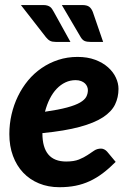

<svg xmlns="http://www.w3.org/2000/svg" viewBox="-20 -754 530 781"><path d="M18 0ZM462 -392.5Q462 -358 448 -329Q434 -300 399 -277Q364 -254 304 -237.8Q244 -221.5 152.5 -212.5V-211.5Q152.5 -97 249 -97Q281 -97 301.2 -105.2Q321.5 -113.5 336 -123.2Q350.5 -133 362.8 -141.2Q375 -149.5 391 -149.5Q398 -149.5 404.2 -146.2Q410.5 -143 415.5 -137.5L450.5 -95.5Q423.5 -68.5 398 -49.2Q372.5 -30 345 -17.2Q317.5 -4.5 287.5 1.5Q257.5 7.5 221.5 7.5Q176 7.5 138.5 -8Q101 -23.5 74.2 -51.8Q47.5 -80 32.8 -119.8Q18 -159.5 18 -208.5Q18 -249.5 27 -288.5Q36 -327.5 53 -362.5Q70 -397.5 94.2 -426.8Q118.5 -456 149.5 -477.2Q180.5 -498.5 217.2 -510.5Q254 -522.5 295.5 -522.5Q336 -522.5 367.2 -510.8Q398.5 -499 419.5 -480.2Q440.5 -461.5 451.2 -438.5Q462 -415.5 462 -392.5ZM287.5 -428Q265.5 -428 246 -418.8Q226.5 -409.5 210.5 -392.8Q194.5 -376 182.5 -352.2Q170.5 -328.5 163 -299.5Q218.5 -307.5 252.8 -316.8Q287 -326 305.8 -337Q324.5 -348 331 -360.5Q337.5 -373 337.5 -387.5Q337.5 -394.5 334.5 -401.8Q331.5 -409 325.5 -414.8Q319.5 -420.5 310 -424.2Q300.5 -428 287.5 -428ZM314 -733.5Q333.5 -733.5 342.8 -726.5Q352 -719.5 357.5 -705.5L399.5 -583.5H348Q333.5 -583.5 324.5 -587.2Q315.5 -591 308.5 -602.5L231.5 -733.5ZM155.5 -733.5Q165.5 -733.5 172.2 -731.5Q179 -729.5 183.8 -726Q188.5 -722.5 192 -717.2Q195.5 -712 199 -705.5L266.5 -583.5H207Q192.5 -583.5 184 -587.8Q175.5 -592 167 -602.5L65 -733.5Z"/></svg>

Font: Lato Heavy
Style: Italic
Weight: 800
Italic angle: -7°
Designer: Lukasz Dziedzic
Foundry: tyPoland Lukasz Dziedzic
Version: Version 2.007; 2014-02-27